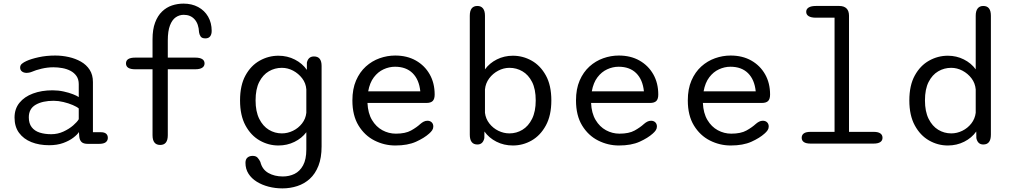

<svg xmlns="http://www.w3.org/2000/svg" viewBox="-20 -795 5611 1063"><path d="M466.5 1.5Q442 1.5 431.5 -8.8Q421 -19 419 -37.5L417 -64Q408.5 -50 386 -32.8Q363.5 -15.5 329.8 -3.2Q296 9 252 9Q197 9 153.8 -8.2Q110.5 -25.5 85.5 -59.5Q60.5 -93.5 60.5 -144Q60.5 -192.5 87.8 -226Q115 -259.5 162.5 -277.2Q210 -295 271 -295Q302.5 -295 332.2 -288.5Q362 -282 384.2 -273.2Q406.5 -264.5 416 -257.5V-329Q416 -356 403.5 -374Q391 -392 370.5 -402.8Q350 -413.5 325.2 -418Q300.5 -422.5 276 -422.5Q243.5 -422.5 210.5 -414.8Q177.5 -407 155 -397Q147.5 -394 140.2 -392.8Q133 -391.5 128 -391.5Q112 -391.5 101.8 -399.2Q91.5 -407 91.5 -421Q91.5 -434 101.5 -442.2Q111.5 -450.5 126 -457Q152 -469 194.2 -478.2Q236.5 -487.5 286 -487.5Q324 -487.5 360.8 -479.2Q397.5 -471 428 -453.8Q458.5 -436.5 476.5 -408.5Q494.5 -380.5 494.5 -341V-63H538.5Q557.5 -63 567.2 -55Q577 -47 577 -31.5Q577 -17 565.8 -7.8Q554.5 1.5 527.5 1.5ZM416 -194.5Q406 -203.5 382.8 -213.5Q359.5 -223.5 331.2 -230.2Q303 -237 277 -237Q215.5 -237 177.5 -215Q139.5 -193 139.5 -145.5Q139.5 -111.5 155.5 -90.8Q171.5 -70 199.5 -61Q227.5 -52 263.5 -52Q299.5 -52 331 -66.5Q362.5 -81 385 -100.5Q407.5 -120 416 -135Z M728.5 -411.5Q677.5 -411.5 677.5 -444Q677.5 -476 728.5 -476H824.5V-577.5Q824.5 -632.5 838.8 -670.2Q853 -708 877.2 -731.2Q901.5 -754.5 932.2 -764.8Q963 -775 996 -775Q1042 -775 1077.2 -756Q1112.5 -737 1132.2 -702.8Q1152 -668.5 1152 -624Q1152 -605 1143.5 -593.8Q1135 -582.5 1117 -582.5Q1097.5 -582.5 1090.5 -593.5Q1083.5 -604.5 1082 -616.5Q1080 -662.5 1057.5 -687.8Q1035 -713 997.5 -713Q973 -713 953 -699.2Q933 -685.5 921 -654.2Q909 -623 909 -571V-476H1061Q1086.5 -476 1099.5 -467.8Q1112.5 -459.5 1112.5 -444Q1112.5 -428.5 1099.5 -420Q1086.5 -411.5 1061 -411.5H909V-46.5Q909 7.5 867 7.5Q824.5 7.5 824.5 -46.5V-411.5Z M1543.5 248Q1504 248 1467.2 238.5Q1430.5 229 1401.5 211Q1372.5 193 1355.8 166.8Q1339 140.5 1339 106.5Q1339 87 1350 77.5Q1361 68 1379 68Q1397 68 1406.2 78.2Q1415.5 88.5 1421.5 101.5Q1431.5 143 1465.5 162.5Q1499.5 182 1546 182Q1581 182 1610.5 167.8Q1640 153.5 1658 120.5Q1676 87.5 1676 32.5V-63Q1651 -29.5 1610.2 -9.5Q1569.5 10.5 1521.5 10.5Q1466.5 10.5 1417.8 -17.2Q1369 -45 1339 -100.5Q1309 -156 1309 -239Q1309 -322.5 1339 -377.2Q1369 -432 1417.8 -459.2Q1466.5 -486.5 1521.5 -486.5Q1571 -486.5 1612.5 -465.2Q1654 -444 1679 -408V-448Q1686.5 -482.5 1718.5 -482.5Q1760.5 -482.5 1760.5 -430V15.5Q1760.5 78.5 1743 123Q1725.5 167.5 1695.2 195Q1665 222.5 1625.8 235.2Q1586.5 248 1543.5 248ZM1540.5 -56.5Q1572.5 -56.5 1602.2 -71Q1632 -85.5 1652.2 -111.5Q1672.5 -137.5 1676 -170.5V-300Q1673.5 -334.5 1653 -361.2Q1632.5 -388 1602.8 -403.8Q1573 -419.5 1540.5 -419.5Q1501.5 -419.5 1468.5 -400.2Q1435.5 -381 1415.2 -341.2Q1395 -301.5 1395 -239Q1395 -178 1415.2 -137.2Q1435.5 -96.5 1468.5 -76.5Q1501.5 -56.5 1540.5 -56.5Z M2168.5 10.5Q2108 10.5 2053.5 -17Q1999 -44.5 1965 -100Q1931 -155.5 1931 -239Q1931 -302.5 1951.2 -349.2Q1971.5 -396 2005.5 -426.8Q2039.5 -457.5 2081.8 -472.5Q2124 -487.5 2168 -487.5Q2233.5 -487.5 2282.5 -459.8Q2331.5 -432 2359 -383.5Q2386.5 -335 2386.5 -271.5Q2386.5 -247 2375.8 -236Q2365 -225 2340.5 -225H2014.5Q2017 -168.5 2039.5 -130.8Q2062 -93 2097 -74Q2132 -55 2171.5 -55Q2224.5 -55 2255.8 -72.5Q2287 -90 2307 -108.5Q2316 -116.5 2325.8 -121.5Q2335.5 -126.5 2346.5 -126.5Q2361 -126.5 2370 -117.8Q2379 -109 2379 -94.5Q2379 -83.5 2372.8 -74Q2366.5 -64.5 2356 -55.5Q2329 -31 2283 -10.2Q2237 10.5 2168.5 10.5ZM2018.5 -289.5H2307Q2300.5 -354 2264.5 -389.8Q2228.5 -425.5 2167 -425.5Q2134.5 -425.5 2103.5 -411.2Q2072.5 -397 2049.8 -367Q2027 -337 2018.5 -289.5Z M2623 5Q2581 5 2581 -49.5V-708Q2581 -762 2623 -762Q2643.5 -762 2654.2 -748.2Q2665 -734.5 2665 -708V-411Q2690 -445.5 2730.8 -466Q2771.5 -486.5 2819.5 -486.5Q2875 -486.5 2923.5 -459.2Q2972 -432 3002.2 -377.2Q3032.5 -322.5 3032.5 -239Q3032.5 -156 3002.2 -100.5Q2972 -45 2923.5 -17.2Q2875 10.5 2819.5 10.5Q2770 10.5 2728.5 -10.5Q2687 -31.5 2662 -67L2661.5 -30.5Q2654 5 2623 5ZM2665 -170.5Q2669 -137.5 2689.2 -111.5Q2709.5 -85.5 2739 -71Q2768.5 -56.5 2800.5 -56.5Q2839.5 -56.5 2872.5 -76.5Q2905.5 -96.5 2925.8 -137.2Q2946 -178 2946 -239Q2946 -301.5 2925.8 -341.2Q2905.5 -381 2872.5 -400.2Q2839.5 -419.5 2800.5 -419.5Q2768.5 -419.5 2738.5 -403.8Q2708.5 -388 2688.5 -361.2Q2668.5 -334.5 2665 -300Z M3406.5 10.5Q3346 10.5 3291.5 -17Q3237 -44.5 3203 -100Q3169 -155.5 3169 -239Q3169 -302.5 3189.2 -349.2Q3209.5 -396 3243.5 -426.8Q3277.5 -457.5 3319.8 -472.5Q3362 -487.5 3406 -487.5Q3471.5 -487.5 3520.5 -459.8Q3569.5 -432 3597 -383.5Q3624.5 -335 3624.5 -271.5Q3624.5 -247 3613.8 -236Q3603 -225 3578.5 -225H3252.5Q3255 -168.5 3277.5 -130.8Q3300 -93 3335 -74Q3370 -55 3409.5 -55Q3462.5 -55 3493.8 -72.5Q3525 -90 3545 -108.5Q3554 -116.5 3563.8 -121.5Q3573.5 -126.5 3584.5 -126.5Q3599 -126.5 3608 -117.8Q3617 -109 3617 -94.5Q3617 -83.5 3610.8 -74Q3604.5 -64.5 3594 -55.5Q3567 -31 3521 -10.2Q3475 10.5 3406.5 10.5ZM3256.5 -289.5H3545Q3538.5 -354 3502.5 -389.8Q3466.5 -425.5 3405 -425.5Q3372.5 -425.5 3341.5 -411.2Q3310.5 -397 3287.8 -367Q3265 -337 3256.5 -289.5Z M4025.5 10.5Q3965 10.5 3910.5 -17Q3856 -44.5 3822 -100Q3788 -155.5 3788 -239Q3788 -302.5 3808.2 -349.2Q3828.5 -396 3862.5 -426.8Q3896.5 -457.5 3938.8 -472.5Q3981 -487.5 4025 -487.5Q4090.5 -487.5 4139.5 -459.8Q4188.5 -432 4216 -383.5Q4243.5 -335 4243.5 -271.5Q4243.5 -247 4232.8 -236Q4222 -225 4197.5 -225H3871.5Q3874 -168.5 3896.5 -130.8Q3919 -93 3954 -74Q3989 -55 4028.5 -55Q4081.5 -55 4112.8 -72.5Q4144 -90 4164 -108.5Q4173 -116.5 4182.8 -121.5Q4192.5 -126.5 4203.5 -126.5Q4218 -126.5 4227 -117.8Q4236 -109 4236 -94.5Q4236 -83.5 4229.8 -74Q4223.5 -64.5 4213 -55.5Q4186 -31 4140 -10.2Q4094 10.5 4025.5 10.5ZM3875.5 -289.5H4164Q4157.5 -354 4121.5 -389.8Q4085.5 -425.5 4024 -425.5Q3991.5 -425.5 3960.5 -411.2Q3929.5 -397 3906.8 -367Q3884 -337 3875.5 -289.5Z M4468 0Q4442.5 0 4430.5 -8.5Q4418.5 -17 4418.5 -32Q4418.5 -48 4430.5 -56.5Q4442.5 -65 4468 -65H4600.5V-697H4497.5Q4471 -697 4457.2 -705.5Q4443.5 -714 4443.5 -729.5Q4443.5 -745 4457.2 -753.5Q4471 -762 4497.5 -762H4626.5Q4653 -762 4666.8 -748.2Q4680.5 -734.5 4680.5 -708V-65H4816.5Q4841.5 -65 4853.8 -56.5Q4866 -48 4866 -32Q4866 -17 4853.8 -8.5Q4841.5 0 4816.5 0Z M5424 5Q5393 5 5385.5 -30.5L5385 -67Q5360 -31.5 5318.5 -10.5Q5277 10.5 5227.5 10.5Q5172.5 10.5 5123.8 -17.2Q5075 -45 5044.8 -100.5Q5014.5 -156 5014.5 -239Q5014.5 -322.5 5044.8 -377.2Q5075 -432 5123.8 -459.2Q5172.5 -486.5 5227.5 -486.5Q5275.5 -486.5 5316.2 -466Q5357 -445.5 5382 -411V-708Q5382 -734.5 5392.8 -748.2Q5403.5 -762 5424 -762Q5466 -762 5466 -708V-49.5Q5466 5 5424 5ZM5382 -170.5V-300Q5379 -334.5 5358.8 -361.2Q5338.5 -388 5308.5 -403.8Q5278.5 -419.5 5246.5 -419.5Q5207.5 -419.5 5174.5 -400.2Q5141.5 -381 5121.2 -341.2Q5101 -301.5 5101 -239Q5101 -178 5121.2 -137.2Q5141.5 -96.5 5174.5 -76.5Q5207.5 -56.5 5246.5 -56.5Q5278.5 -56.5 5308 -71Q5337.5 -85.5 5357.8 -111.5Q5378 -137.5 5382 -170.5Z"/></svg>

Font: Sono ExtraLight Monospace
Style: Regular
Weight: 400
Version: Version 2.112